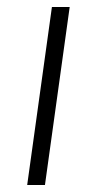

<svg xmlns="http://www.w3.org/2000/svg" viewBox="-20 -531 292 551"><path d="M58 0 129 -511H180L109 0Z"/></svg>

Font: Chivo Medium Thin
Style: Italic
Weight: 250
Italic angle: -8.05°
Version: Version 2.002